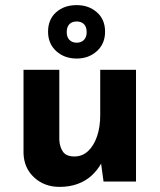

<svg xmlns="http://www.w3.org/2000/svg" viewBox="-20 -710 624 751"><path d="M213 21Q154 21 114 -15.5Q74 -52 72 -110V-437H212V-162Q214 -133 227 -115.5Q240 -98 271 -98Q302 -98 324.5 -119Q347 -140 359.5 -176.5Q372 -213 372 -259V-437H512V0H385L374 -80L376 -71Q361 -44 338 -23Q315 -2 283.5 9.5Q252 21 213 21ZM168 -586Q168 -634 199.5 -662Q231 -690 280 -690Q327 -690 359 -662Q391 -634 391 -586Q391 -539 359 -510Q327 -481 280 -481Q232 -481 200 -510Q168 -539 168 -586ZM241 -584Q241 -565 251.5 -554Q262 -543 280 -543Q298 -543 308.5 -554Q319 -565 319 -584Q319 -605 308.5 -615.5Q298 -626 280 -626Q262 -626 251.5 -615.5Q241 -605 241 -584Z"/></svg>

Font: Josefin Sans Thin
Style: Bold
Weight: 700
Version: Version 2.000